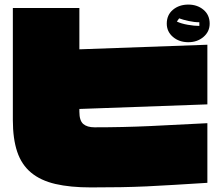

<svg xmlns="http://www.w3.org/2000/svg" viewBox="-20 -772 960 837"><path d="M707 -669Q707 -707 734 -729.5Q761 -752 801 -752Q840 -752 867 -729.5Q894 -707 894 -669Q894 -634 867 -611Q840 -588 801 -588Q761 -588 734 -611Q707 -634 707 -669ZM326 -737V-557L884 -577V-317L326 -297V-285Q326 -246 343 -231.5Q360 -217 392 -217Q516 -217 635.5 -222.5Q755 -228 884 -235V25Q800 30 737.5 34Q675 38 619 40.5Q563 43 506 44Q449 45 376 45Q286 45 221.5 30Q157 15 115.5 -19.5Q74 -54 55 -110.5Q36 -167 36 -249V-737ZM761 -692 751 -678Q770 -669 798.5 -664Q827 -659 849 -659V-675Q827 -675 802 -680.5Q777 -686 761 -692Z"/></svg>

Font: ChangwonDangamAsac Bold
Style: Regular
Weight: 700
Designer: Choi Chi-young, Lee Youngbeen, Kim Jungjin, Yoon Jihee, Han Dohee
Foundry: YoonDesign Inc.
Version: Version 1.010;Build 20210623